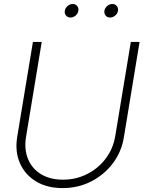

<svg xmlns="http://www.w3.org/2000/svg" viewBox="-20 -939 724 968"><path d="M295.9 9.3Q216.8 9.3 161.1 -24.7Q105.5 -58.6 80.1 -117.2Q54.7 -175.8 66.9 -250L146 -727.5H190.4L111.3 -249Q101.1 -186.5 121.1 -137.7Q141.1 -88.9 186.5 -61Q231.9 -33.2 297.4 -33.2Q363.8 -33.2 419.9 -61.8Q476.1 -90.3 513.2 -139.9Q550.3 -189.5 561 -252.4L639.6 -727.5H683.6L604.5 -246.6Q592.3 -172.4 548.3 -114.7Q504.4 -57.1 439 -23.9Q373.5 9.3 295.9 9.3ZM534.7 -850.6Q520.5 -850.6 512.5 -860.6Q504.4 -870.6 506.3 -884.8Q508.8 -898.9 520.5 -908.9Q532.2 -918.9 546.4 -918.9Q560.5 -918.9 568.8 -908.9Q577.1 -898.9 574.7 -884.8Q572.8 -870.6 560.8 -860.6Q548.8 -850.6 534.7 -850.6ZM335.4 -850.6Q321.3 -850.6 313 -860.6Q304.7 -870.6 306.6 -884.8Q309.1 -898.9 320.8 -908.9Q332.5 -918.9 346.7 -918.9Q360.8 -918.9 369.1 -908.9Q377.4 -898.9 375 -884.8Q373 -870.6 361.3 -860.6Q349.6 -850.6 335.4 -850.6Z"/></svg>

Font: Inter Display ExtraLight
Style: Italic
Weight: 200
Italic angle: -9.39999°
Designer: Rasmus Andersson
Foundry: rsms
Version: Version 4.000;git-a52131595